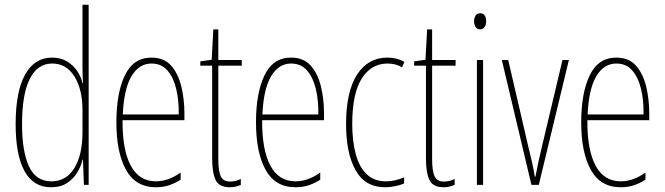

<svg xmlns="http://www.w3.org/2000/svg" viewBox="-20 -780 2805 810"><path d="M195 10Q121 10 83.5 -58Q46 -126 46 -256Q46 -394 86 -465.5Q126 -537 199 -537Q237 -537 263.5 -520.5Q290 -504 306.5 -479Q323 -454 328 -429H330Q329 -448 328.5 -464.5Q328 -481 328 -497V-760H354V0H334L330 -106H328Q322 -79 306 -52.5Q290 -26 263 -8Q236 10 195 10ZM197 -15Q260 -15 294 -71.5Q328 -128 328 -221V-315Q328 -403 294 -457.5Q260 -512 200 -512Q138 -512 105.5 -447Q73 -382 73 -256Q73 -142 102 -78.5Q131 -15 197 -15Z M619 -537Q672 -537 702 -503Q732 -469 745 -415Q758 -361 758 -301V-273H497Q496 -148 531.5 -81.5Q567 -15 638 -15Q690 -15 742 -52V-22Q721 -8 695 1Q669 10 638 10Q552 10 511.5 -63.5Q471 -137 471 -264Q471 -388 507 -462.5Q543 -537 619 -537ZM619 -512Q567 -512 535 -459Q503 -406 498 -297H734Q735 -356 723.5 -404.5Q712 -453 686.5 -482.5Q661 -512 619 -512Z M951 -14Q964 -14 976.5 -17.5Q989 -21 996 -25V0Q986 4 975 7Q964 10 950 10Q904 10 889.5 -21Q875 -52 875 -112V-503H825V-521L873 -528L880 -656H901V-527H1000V-503H901V-108Q901 -60 911 -37Q921 -14 951 -14Z M1208 -537Q1261 -537 1291 -503Q1321 -469 1334 -415Q1347 -361 1347 -301V-273H1086Q1085 -148 1120.5 -81.5Q1156 -15 1227 -15Q1279 -15 1331 -52V-22Q1310 -8 1284 1Q1258 10 1227 10Q1141 10 1100.5 -63.5Q1060 -137 1060 -264Q1060 -388 1096 -462.5Q1132 -537 1208 -537ZM1208 -512Q1156 -512 1124 -459Q1092 -406 1087 -297H1323Q1324 -356 1312.5 -404.5Q1301 -453 1275.5 -482.5Q1250 -512 1208 -512Z M1605 10Q1520 10 1480 -62Q1440 -134 1440 -256Q1440 -394 1486.5 -465.5Q1533 -537 1614 -537Q1655 -537 1686 -519L1676 -496Q1650 -512 1615 -512Q1546 -512 1506 -448.5Q1466 -385 1466 -257Q1466 -186 1480.5 -131Q1495 -76 1526.5 -45.5Q1558 -15 1608 -15Q1646 -15 1685 -32V-6Q1669 1 1647 5.5Q1625 10 1605 10Z M1853 -14Q1866 -14 1878.5 -17.5Q1891 -21 1898 -25V0Q1888 4 1877 7Q1866 10 1852 10Q1806 10 1791.5 -21Q1777 -52 1777 -112V-503H1727V-521L1775 -528L1782 -656H1803V-527H1902V-503H1803V-108Q1803 -60 1813 -37Q1823 -14 1853 -14Z M2006 -724Q2020 -724 2025.5 -713.5Q2031 -703 2031 -691Q2031 -675 2024 -665.5Q2017 -656 2005 -656Q1992 -656 1986 -666.5Q1980 -677 1980 -690Q1980 -702 1985.5 -713Q1991 -724 2006 -724ZM2018 -527V0H1992V-527Z M2222 0 2097 -527H2124L2211 -152Q2218 -124 2224.5 -95.5Q2231 -67 2236 -35H2239Q2245 -66 2251 -95Q2257 -124 2264 -152L2353 -527H2380L2253 0Z M2580 -537Q2633 -537 2663 -503Q2693 -469 2706 -415Q2719 -361 2719 -301V-273H2458Q2457 -148 2492.5 -81.5Q2528 -15 2599 -15Q2651 -15 2703 -52V-22Q2682 -8 2656 1Q2630 10 2599 10Q2513 10 2472.5 -63.5Q2432 -137 2432 -264Q2432 -388 2468 -462.5Q2504 -537 2580 -537ZM2580 -512Q2528 -512 2496 -459Q2464 -406 2459 -297H2695Q2696 -356 2684.5 -404.5Q2673 -453 2647.5 -482.5Q2622 -512 2580 -512Z"/></svg>

Font: Noto Sans Telugu ExtraCondensed Thin
Style: Regular
Weight: 100
Width: 2
Designer: Jelle Bosma - Monotype Design Team
Foundry: Monotype Imaging Inc.
Version: Version 2.005; ttfautohint (v1.8.4.7-5d5b)